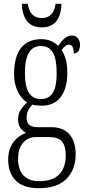

<svg xmlns="http://www.w3.org/2000/svg" viewBox="-20 -750 452 1010"><path d="M185 240Q102 240 62.5 199.5Q23 159 23 90Q23 49 37 20.5Q51 -8 72.5 -25.5Q94 -43 117 -51Q101 -59 88 -76Q75 -93 75 -123Q75 -152 89.5 -173.5Q104 -195 123 -211Q93 -229 73.5 -269Q54 -309 54 -359Q54 -451 90.5 -497.5Q127 -544 198 -544Q226 -544 248.5 -534Q271 -524 286 -509Q294 -520 304 -532.5Q314 -545 328 -554Q342 -563 358 -563Q379 -563 390 -548.5Q401 -534 401 -514Q401 -495 393 -482Q385 -469 368 -469Q368 -491 362 -503Q356 -515 343 -515Q333 -515 324.5 -508.5Q316 -502 304 -487Q317 -467 325.5 -439Q334 -411 334 -364Q334 -287 300 -240.5Q266 -194 198 -194Q188 -194 173 -195.5Q158 -197 150 -200Q139 -188 129.5 -171.5Q120 -155 120 -130Q120 -103 135 -92Q150 -81 178 -81H249Q296 -81 324 -62Q352 -43 365 -11.5Q378 20 378 60Q378 142 329.5 191Q281 240 185 240ZM186 203Q239 203 269 185Q299 167 312.5 136.5Q326 106 326 68Q326 18 306 -5.5Q286 -29 237 -29H167Q142 -29 121 -16Q100 -3 87.5 22.5Q75 48 75 86Q75 119 85.5 145Q96 171 120.5 187Q145 203 186 203ZM195 -229Q224 -229 242.5 -244Q261 -259 269.5 -289Q278 -319 278 -365Q278 -416 269 -447.5Q260 -479 241.5 -493.5Q223 -508 194 -508Q167 -508 148.5 -492.5Q130 -477 120.5 -445.5Q111 -414 111 -364Q111 -297 131.5 -263Q152 -229 195 -229ZM200 -606Q164 -606 141 -621.5Q118 -637 107 -665Q96 -693 95 -730H126Q133 -689 151.5 -672Q170 -655 200 -655Q229 -655 247.5 -672Q266 -689 273 -730H303Q303 -694 292 -665.5Q281 -637 258 -621.5Q235 -606 200 -606Z"/></svg>

Font: Noto Serif Khmer ExtraCondensed Light
Style: Regular
Weight: 300
Width: 2
Designer: Danh Hong and the Monotype Design Team
Foundry: Monotype Imaging Inc.
Version: Version 2.004